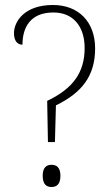

<svg xmlns="http://www.w3.org/2000/svg" viewBox="-20 -744 444 769"><path d="M169 -340 172 -175H200L204 -322C307 -372 361 -439 361 -550C361 -656 295 -724 192 -724C77 -724 36 -657 36 -611C36 -580 50 -565 70 -565C70 -631 99 -694 194 -694C274 -694 319 -637 319 -552C319 -455 274 -390 169 -340ZM186 5C206 5 222 -5 222 -40C222 -74 206 -84 186 -84C167 -84 151 -74 151 -40C151 -5 167 5 186 5Z"/></svg>

Font: Noto Serif Thai SemiCondensed ExtraLight
Style: Regular
Weight: 200
Width: 4
Designer: Monotype Design Team
Foundry: Monotype Imaging Inc.
Version: Version 2.002